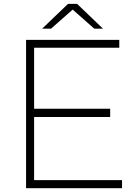

<svg xmlns="http://www.w3.org/2000/svg" viewBox="-20 -987 712 1007"><path d="M201.1 -836.7 336.7 -966.7H384.4L520 -836.7H474.4L361.1 -936.7L247.8 -836.7ZM620 0H116.7V-777.8H605.6V-736.7H158.9V-416.7H557.8V-373.3H158.9V-42.2H620Z"/></svg>

Font: Paperlogy 2 ExtraLight
Style: Regular
Weight: 250
Designer: redesigned by Lee Juim, glyphs from Gmarket Sans & Montserrat
Foundry: PT&
Version: Version 1.001